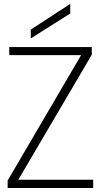

<svg xmlns="http://www.w3.org/2000/svg" viewBox="-20 -934 502 954"><path d="M18 0V-37L383 -660H26V-700H436V-662L71 -41H443V0ZM133 -743V-787L328 -914H329V-867Z"/></svg>

Font: DM Sans 36pt ExtraLight
Style: Regular
Weight: 250
Designer: Colophon Foundry, Jonny Pinhorn
Foundry: Colophon Foundry
Version: Version 4.004;gftools[0.9.30]